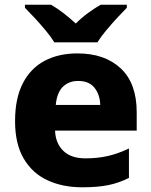

<svg xmlns="http://www.w3.org/2000/svg" viewBox="-20 -786 643 816"><path d="M309 -559Q425 -559 493 -495.5Q561 -432 561 -309V-231H214Q216 -177 249 -145Q282 -113 343 -113Q395 -113 438.5 -123Q482 -133 528 -155V-30Q487 -9 441.5 0.5Q396 10 329 10Q246 10 181.5 -20Q117 -50 80.5 -112.5Q44 -175 44 -271Q44 -368 77 -432Q110 -496 169.5 -527.5Q229 -559 309 -559ZM312 -442Q273 -442 247.5 -417.5Q222 -393 217 -340H406Q405 -383 382 -412.5Q359 -442 312 -442ZM211 -606Q197 -629 174.5 -656Q152 -683 128.5 -708.5Q105 -734 86 -753V-766H197Q224 -750 249.5 -730.5Q275 -711 302 -686Q327 -711 354.5 -731Q382 -751 408 -766H519V-753Q501 -735 477.5 -709.5Q454 -684 431 -656.5Q408 -629 394 -606Z"/></svg>

Font: Noto Sans Gujarati ExtraBold
Style: Regular
Weight: 800
Designer: Jelle Bosma - Monotype Design Team, Universal Thirst
Foundry: Monotype Imaging Inc.
Version: Version 2.106; ttfautohint (v1.8.4.7-5d5b)